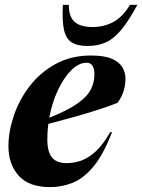

<svg xmlns="http://www.w3.org/2000/svg" viewBox="-20 -752 582 785"><path d="M438 -211.5Q402.5 -119.5 362 -71Q321.5 -22.5 277.2 -4.8Q233 13 185.5 13Q97.5 13 56 -34Q14.5 -81 14.5 -154Q14.5 -214 36.5 -279Q58.5 -344 101.2 -399.8Q144 -455.5 207 -490.2Q270 -525 352 -525Q407 -525 437.8 -511.5Q468.5 -498 480.8 -476.2Q493 -454.5 493 -430.5Q493 -375.5 460.5 -331.5Q429.5 -319 383.2 -304Q337 -289 283.5 -274Q230 -259 177.5 -245.5Q173.5 -213.5 173.5 -182.5Q173.5 -131.5 192.5 -108.2Q211.5 -85 252.5 -85Q281.5 -85 311 -95Q340.5 -105 370.5 -132.2Q400.5 -159.5 431 -212ZM334 -495.5Q302 -495.5 271.2 -464.8Q240.5 -434 216.5 -382.8Q192.5 -331.5 181.5 -270.5Q256.5 -300.5 296.2 -328.5Q336 -356.5 351 -385.5Q366 -414.5 366 -447.5Q366 -495.5 334 -495.5ZM359 -641.5Q406 -641.5 444.8 -663Q483.5 -684.5 511 -732H541.5Q506.5 -667.5 476.5 -631Q446.5 -594.5 413.8 -579.2Q381 -564 338 -564Q296 -564 272.8 -579Q249.5 -594 241.5 -630.8Q233.5 -667.5 237 -732H261.5Q261 -684 284.8 -662.8Q308.5 -641.5 359 -641.5Z"/></svg>

Font: Newsreader 72pt
Style: Bold Italic
Weight: 700
Italic angle: -17°
Designer: Hugues Gentile
Foundry: Production Type
Version: Version 1.003; ttfautohint (v1.8.3)